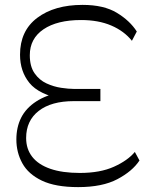

<svg xmlns="http://www.w3.org/2000/svg" viewBox="-20 -758 621 786"><path d="M300 8Q207 8 151.5 -18.5Q96 -45 71.5 -89.5Q47 -134 47 -187Q47 -237 66.5 -276Q86 -315 128 -342.5Q170 -370 237 -383V-352Q139 -371 100.5 -418.5Q62 -466 62 -534Q62 -632 132.5 -685Q203 -738 318 -738Q405 -738 458.5 -705.5Q512 -673 540 -629L520 -591Q488 -631 435.5 -653.5Q383 -676 312 -676Q214 -676 158 -638Q102 -600 102 -532Q102 -486 121.5 -458Q141 -430 170.5 -416.5Q200 -403 230.5 -398.5Q261 -394 282 -394H391V-344H282Q190 -344 138.5 -304Q87 -264 87 -193Q87 -148 112 -116Q137 -84 186 -67Q235 -50 307 -50Q390 -50 446.5 -75.5Q503 -101 532 -136L551 -101Q522 -57 460.5 -24.5Q399 8 300 8Z"/></svg>

Font: Savate ExtraLight
Style: Regular
Weight: 200
Designer: Max Esnée
Foundry: Plomb Type
Version: Version 2.000